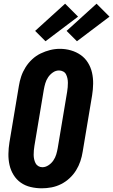

<svg xmlns="http://www.w3.org/2000/svg" viewBox="-20 -1010 612 1038"><path d="M206 8Q175 8 145.5 1Q116 -6 92.5 -22.5Q69 -39 53.5 -64Q38 -89 31.5 -118Q25 -147 25.5 -178Q26 -209 31 -240L82 -545Q86 -571 94.5 -596.5Q103 -622 118 -646Q133 -670 154 -689.5Q175 -709 200 -721Q225 -733 251 -739.5Q277 -746 304 -746Q335 -746 364 -737.5Q393 -729 416.5 -712.5Q440 -696 455.5 -671Q471 -646 477.5 -617Q484 -588 483.5 -557Q483 -526 478 -495L427 -190Q423 -164 414.5 -138.5Q406 -113 391.5 -89.5Q377 -66 356 -46.5Q335 -27 310 -14.5Q285 -2 258.5 3Q232 8 206 8ZM209 -106Q226 -106 242 -116.5Q258 -127 268.5 -142.5Q279 -158 284 -175Q289 -192 292 -209L343 -514Q345 -526 346 -538Q347 -550 347 -562.5Q347 -575 344.5 -586.5Q342 -598 337 -608Q332 -618 321.5 -623.5Q311 -629 299 -629Q281 -629 265.5 -618Q250 -607 240 -592Q230 -577 225 -560Q220 -543 217 -526L166 -221Q164 -209 163 -197Q162 -185 162 -173Q162 -161 164.5 -149.5Q167 -138 172 -128Q177 -118 187 -112Q197 -106 209 -106ZM396 -787 340 -843 502 -990 572 -920ZM226 -787 170 -843 332 -990 402 -920Z"/></svg>

Font: Iosevka Curly Heavy Oblique
Style: Regular
Weight: 900
Italic angle: -9°
Monospace: yes
Designer: Belleve Invis
Foundry: Belleve Invis
Version: Version 11.1.0; ttfautohint (v1.8.3)